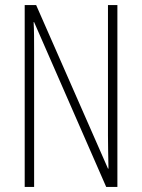

<svg xmlns="http://www.w3.org/2000/svg" viewBox="-20 -734 557 754"><path d="M441 0V-714H404V-202C404 -172 405 -120 406 -72H404L122 -714H77V0H114V-526C114 -579 114 -615 112 -647H114L397 0Z"/></svg>

Font: Noto Sans Myanmar ExtraCondensed ExtraLight
Style: Regular
Weight: 200
Width: 2
Designer: Monotype Design Team
Foundry: Monotype Imaging Inc.
Version: Version 2.107